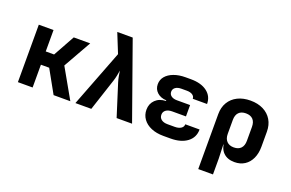

<svg xmlns="http://www.w3.org/2000/svg" viewBox="-109 -1139 2618 1727"><g transform="rotate(20 1200.0 -275.0)"><path d="M78.4 0V-550H219.3V-345.1H299.2L412.9 -550H570.3L419.5 -283.5L580.3 0H420.1L298.5 -218.1H219.3V0Z M628.8 0 838.7 -544.4 763.9 -730H911.7L1171.2 0H1023.4L926.4 -306Q918.5 -330.8 912.9 -361.7Q907.3 -392.5 904.9 -411.7Q902.3 -392.5 896.2 -362.1Q890.1 -331.7 881.5 -306L781 0Z M1541.6 7H1472.5Q1406.1 7 1355.8 -14.3Q1305.5 -35.5 1277.5 -74.2Q1249.5 -112.9 1249.5 -162.9Q1249.5 -220.4 1287.6 -257.5Q1325.7 -294.7 1388.3 -296.2V-302.7Q1334 -305 1300.4 -335.7Q1266.8 -366.3 1266.8 -413.2Q1266.8 -456.6 1293.7 -488.6Q1320.7 -520.6 1369.3 -538.8Q1417.9 -557 1481.3 -557H1532.5Q1630.4 -557 1687.4 -513.8Q1744.3 -470.7 1744.5 -397.2H1607.8Q1607.6 -420.2 1587.4 -433.8Q1567.2 -447.4 1532.5 -447.4H1481.3Q1445.5 -447.4 1424.4 -432.4Q1403.2 -417.5 1403.2 -391Q1403.2 -366 1423.5 -350.9Q1443.8 -335.9 1478.1 -335.9H1604.4V-227.3H1472.5Q1434.9 -227.3 1413 -211Q1391.1 -194.8 1391.1 -166.5Q1391.1 -137.7 1413 -121.1Q1434.9 -104.6 1472.5 -104.6H1541.6Q1578.8 -104.6 1600.9 -119.2Q1623 -133.8 1623 -158.6H1759.7Q1759.7 -82.2 1700.8 -37.6Q1641.8 7 1541.6 7Z M1870.2 180V-346.7Q1870.2 -411.4 1899.1 -459.5Q1928 -507.6 1980.5 -533.8Q2033.1 -560 2103 -560Q2173.1 -560 2225.5 -533.8Q2277.8 -507.6 2306.7 -459.6Q2335.5 -411.5 2335.5 -346.7V-203.5Q2335.5 -138.8 2313.1 -90.7Q2290.8 -42.5 2250 -16.3Q2209.2 10 2153.2 10Q2085.4 10 2046.2 -29.1Q2006.9 -68.2 2006.9 -137.9L2039.4 -105H2006.6L2011.2 28.5V180ZM2102.8 -112.2Q2147.1 -112.2 2170.8 -137.2Q2194.5 -162.3 2194.5 -208.5V-341.5Q2194.5 -388.5 2170.8 -413.2Q2147.1 -437.8 2102.8 -437.8Q2058.6 -437.8 2034.9 -413.2Q2011.2 -388.5 2011.2 -341.5V-208.5Q2011.2 -162.6 2035.5 -137.4Q2059.7 -112.2 2102.8 -112.2Z"/></g></svg>

Font: JetBrains Mono
Style: Regular
Weight: 400
Monospace: yes
Designer: Philipp Nurullin, Konstantin Bulenkov
Foundry: JetBrains
Version: Version 2.305